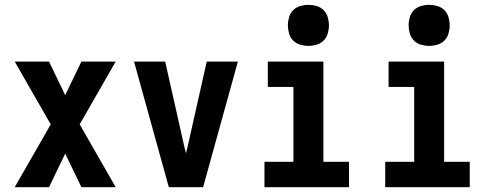

<svg xmlns="http://www.w3.org/2000/svg" viewBox="-20 -775 2040 795"><path d="M41 0 190 -260 41 -520H183L250 -381L317 -520H459L310 -260L459 0H317L250 -139L183 0Z M679 0 535 -520H664L742 -173Q744 -165 746 -156.5Q748 -148 750 -140Q752 -148 754 -156.5Q756 -165 758 -173L836 -520H965L821 0Z M1075 0V-105H1195V-415H1089V-520H1319V-105H1425V0ZM1257 -585Q1240 -585 1223 -590Q1206 -595 1194 -607Q1182 -619 1177 -636Q1172 -653 1172 -670Q1172 -687 1177 -704Q1182 -721 1194 -733Q1206 -745 1223 -750Q1240 -755 1257 -755Q1274 -755 1291 -750Q1308 -745 1320 -733Q1332 -721 1337 -704Q1342 -687 1342 -670Q1342 -653 1337 -636Q1332 -619 1320 -607Q1308 -595 1291 -590Q1274 -585 1257 -585Z M1575 0V-105H1695V-415H1589V-520H1819V-105H1925V0ZM1757 -585Q1740 -585 1723 -590Q1706 -595 1694 -607Q1682 -619 1677 -636Q1672 -653 1672 -670Q1672 -687 1677 -704Q1682 -721 1694 -733Q1706 -745 1723 -750Q1740 -755 1757 -755Q1774 -755 1791 -750Q1808 -745 1820 -733Q1832 -721 1837 -704Q1842 -687 1842 -670Q1842 -653 1837 -636Q1832 -619 1820 -607Q1808 -595 1791 -590Q1774 -585 1757 -585Z"/></svg>

Font: Iosevka SS18 Extrabold
Style: Regular
Weight: 800
Monospace: yes
Designer: Belleve Invis
Foundry: Belleve Invis
Version: Version 25.1.1; ttfautohint (v1.8.4)